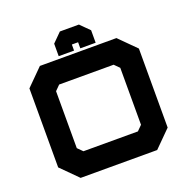

<svg xmlns="http://www.w3.org/2000/svg" viewBox="-146 -989 1107 1128"><g transform="rotate(-20 407.0 -425.0)"><path d="M168 0 65 -103V-597L168 -700H646.5L749.5 -597V-103L646.5 0ZM237 -141.5H577.5L608 -172V-528L577.5 -558.5H237L206.5 -528V-172ZM466.5 -850 522.5 -794V-716H426.5V-754H387.5V-716H291.5V-794L347.5 -850Z"/></g></svg>

Font: Tourney Expanded Black
Style: Regular
Weight: 900
Width: 7
Designer: Tyler Finck
Foundry: Etcetera Type Co
Version: Version 1.010; ttfautohint (v1.8.3)